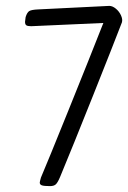

<svg xmlns="http://www.w3.org/2000/svg" viewBox="-20 -630 435 652"><path d="M351 -610 109 -598Q87 -597 79.5 -592.5Q72 -588 67 -572L65 -556Q65 -547 69.5 -544Q74 -541 86 -541L331 -552Q285 -435 212.5 -255.5Q140 -76 119 -27Q115 -13 115 -10Q115 -3 122.5 -0.5Q130 2 150 2Q163 2 169.5 -4Q176 -10 184 -29Q226 -130 296 -305.5Q366 -481 394 -554Q397 -564 391 -577.5Q385 -591 373.5 -600.5Q362 -610 351 -610Z"/></svg>

Font: Farsan
Style: Regular
Weight: 400
Version: Version 1.001g;PS 1.001;hotconv 1.0.86;makeotf.lib2.5.63406 